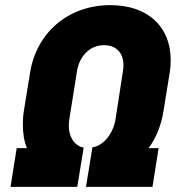

<svg xmlns="http://www.w3.org/2000/svg" viewBox="-20 -728 685 748"><path d="M559 -151C588 -190 609 -242 617 -296L641 -444C644 -461 645 -478 645 -494C645 -624 556 -708 410 -708C247 -708 122 -602 97 -444L73 -296C70 -278 69 -260 69 -243C69 -209 74 -177 85 -151H45L21 0H281L306 -153C269 -160 248 -195 248 -239C248 -247 249 -255 250 -263L280 -451C290 -512 332 -552 385 -552C433 -552 461 -522 461 -474C461 -467 460 -459 459 -451L430 -263C421 -209 385 -161 340 -154L315 0H574L598 -151Z"/></svg>

Font: Arthouse Owned Black
Style: Italic
Weight: 900
Italic angle: -10°
Designer: Jeremy Tribby
Foundry: Tribby Type
Version: Version 1.000;PS 001.000;hotconv 1.0.88;makeotf.lib2.5.64775